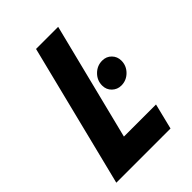

<svg xmlns="http://www.w3.org/2000/svg" viewBox="-188 -709 793 793"><g transform="rotate(-45 208.5 -312.5)"><path d="M14.6 0 170.8 -625H300L171.5 -112.5H359L331.2 0ZM313.2 -268.8Q290.3 -268.8 273.6 -284.7Q256.9 -300.7 256.9 -325Q256.9 -354.9 278.5 -376.4Q300 -397.9 329.9 -397.9Q354.2 -397.9 370.1 -381.6Q386.1 -365.3 386.1 -341.7Q386.1 -311.8 364.6 -290.3Q343.1 -268.8 313.2 -268.8Z"/></g></svg>

Font: Afacad
Style: Bold Italic
Weight: 700
Italic angle: -14°
Designer: Kristian Moeller
Foundry: Dicotype
Version: Version 1.000; ttfautohint (v1.8.4.7-5d5b)